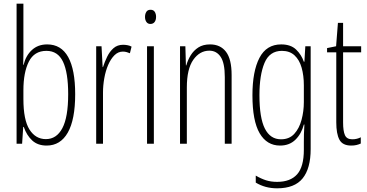

<svg xmlns="http://www.w3.org/2000/svg" viewBox="-20 -780 1994 1042"><path d="M107 -494Q107 -477 106.5 -459.5Q106 -442 106 -428H108Q120 -478 153 -508.5Q186 -539 236 -539Q312 -539 350 -470.5Q388 -402 388 -269Q388 -131 348 -60.5Q308 10 233 10Q185 10 155 -17.5Q125 -45 109 -91H106L100 0H70V-760H107ZM232 -504Q166 -504 136.5 -445.5Q107 -387 107 -290V-243Q107 -129 140 -77Q173 -25 229 -25Q287 -25 318.5 -84.5Q350 -144 350 -269Q350 -386 322 -445Q294 -504 232 -504Z M648 -537Q658 -537 670.5 -535Q683 -533 694 -527L685 -491Q678 -494 668 -497Q658 -500 647 -500Q621 -500 601 -480Q581 -460 567 -427.5Q553 -395 546 -355.5Q539 -316 539 -278V0H502V-529H531L537 -416H539Q548 -444 561.5 -472Q575 -500 596 -518.5Q617 -537 648 -537Z M797 -727Q813 -727 820 -715.5Q827 -704 827 -689Q827 -671 819 -660.5Q811 -650 796 -650Q782 -650 774.5 -661Q767 -672 767 -688Q767 -704 774 -715.5Q781 -727 797 -727ZM815 -529V0H778V-529Z M1120 -539Q1176 -539 1206.5 -499Q1237 -459 1237 -373V0H1200V-362Q1200 -438 1177.5 -471.5Q1155 -505 1116 -505Q1064 -505 1029 -455.5Q994 -406 994 -305V0H957V-529H986L989 -425H991Q999 -454 1015 -480Q1031 -506 1056.5 -522.5Q1082 -539 1120 -539Z M1506 -539Q1558 -539 1587 -511Q1616 -483 1629 -445H1632L1637 -529H1666V29Q1666 134 1622.5 188Q1579 242 1484 242Q1419 242 1368 211V173Q1397 190 1424 198.5Q1451 207 1484 207Q1556 207 1592.5 166Q1629 125 1629 33V-8Q1629 -30 1629.5 -52Q1630 -74 1632 -104H1629Q1616 -54 1583.5 -22Q1551 10 1500 10Q1428 10 1389 -57Q1350 -124 1350 -263Q1350 -393 1388 -466Q1426 -539 1506 -539ZM1510 -504Q1443 -504 1415.5 -438.5Q1388 -373 1388 -263Q1388 -140 1417.5 -82Q1447 -24 1505 -24Q1550 -24 1577 -53.5Q1604 -83 1616.5 -129.5Q1629 -176 1629 -226V-317Q1629 -370 1617 -412.5Q1605 -455 1578.5 -479.5Q1552 -504 1510 -504Z M1892 -24Q1905 -24 1917 -27Q1929 -30 1938 -35V-1Q1927 4 1914.5 7Q1902 10 1886 10Q1839 10 1822 -22Q1805 -54 1805 -116V-496H1755V-519L1804 -529L1814 -656H1842V-529H1940V-496H1842V-115Q1842 -69 1852 -46.5Q1862 -24 1892 -24Z"/></svg>

Font: Noto Sans Gujarati ExtraCondensed ExtraLight
Style: Regular
Weight: 200
Width: 2
Designer: Jelle Bosma - Monotype Design Team, Universal Thirst
Foundry: Monotype Imaging Inc.
Version: Version 2.106; ttfautohint (v1.8.4.7-5d5b)